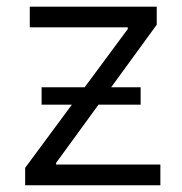

<svg xmlns="http://www.w3.org/2000/svg" viewBox="-20 -550 541 570"><path d="M54.7 -51.8 193.4 -239.3H103.5V-291H231.4L359.4 -463.9V-468.8H68.4V-530.3H445.3V-476.6L310.1 -291H397.5V-239.3H272.5L146.5 -66.4V-61.5H456.1V0H54.7Z"/></svg>

Font: Pretendard JP Light
Style: Regular
Weight: 300
Designer: Base glyphs from Inter by Rasmus Andersson; Hangeul glyphs from Noto Sans CJK(Source Han Sans) by Jang Soo-young and Kan
Foundry: Kil Hyung-jin
Version: Version 1.309